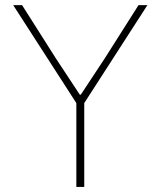

<svg xmlns="http://www.w3.org/2000/svg" viewBox="-20 -740 636 760"><path d="M282.2 0V-332L32.2 -719.7H67.4L201.2 -508.8L295.9 -365.2H299.8L394.5 -508.8L528.3 -719.7H563.5L313.5 -332V0Z"/></svg>

Font: Reddit Sans ExtraLight
Style: Regular
Weight: 250
Designer: Stephen Hutchings
Foundry: Reddit
Version: Version 1.014